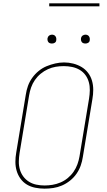

<svg xmlns="http://www.w3.org/2000/svg" viewBox="-20 -1119 640 1147"><path d="M246 8Q218 8 190.5 2.5Q163 -3 140.5 -16.5Q118 -30 102.5 -51.5Q87 -73 79.5 -98.5Q72 -124 72 -152Q72 -180 77 -208L134 -553Q138 -580 147 -605.5Q156 -631 172.5 -654Q189 -677 211 -695Q233 -713 258.5 -723.5Q284 -734 310.5 -740Q337 -746 363 -746Q391 -746 418 -739Q445 -732 467.5 -718.5Q490 -705 506 -684Q522 -663 529.5 -637Q537 -611 537 -583Q537 -555 532 -527L475 -182Q471 -155 462 -129.5Q453 -104 437 -81Q421 -58 398.5 -40Q376 -22 350.5 -11Q325 0 298.5 4Q272 8 246 8Q246 8 246 8Q246 8 246 8ZM246 -11Q270 -11 294 -15Q318 -19 341.5 -29Q365 -39 385 -55.5Q405 -72 419.5 -93Q434 -114 442.5 -137.5Q451 -161 455 -185L512 -530Q516 -555 516.5 -580Q517 -605 510.5 -628.5Q504 -652 490 -671Q476 -690 455.5 -702Q435 -714 410.5 -719Q386 -724 361 -724Q336 -724 312.5 -720Q289 -716 266 -705.5Q243 -695 223 -678.5Q203 -662 188.5 -641Q174 -620 166 -597Q158 -574 154 -550L97 -205Q93 -180 92.5 -155Q92 -130 98.5 -107Q105 -84 119 -65Q133 -46 153 -33.5Q173 -21 197 -16Q221 -11 246 -11ZM490 -859Q484 -859 478 -861Q472 -863 468.5 -868Q465 -873 464 -879Q463 -885 464 -891Q465 -896 467.5 -900Q470 -904 473.5 -906.5Q477 -909 481.5 -910.5Q486 -912 490 -912Q497 -912 502.5 -909.5Q508 -907 511.5 -902Q515 -897 516 -891Q517 -885 516 -879Q516 -874 513.5 -870Q511 -866 507 -863.5Q503 -861 499 -860Q495 -859 490 -859ZM290 -859Q284 -859 278 -861Q272 -863 268.5 -868Q265 -873 264 -879Q263 -885 264 -891Q265 -896 267.5 -900Q270 -904 273.5 -906.5Q277 -909 281.5 -910.5Q286 -912 290 -912Q297 -912 302.5 -909.5Q308 -907 311.5 -902Q315 -897 316 -891Q317 -885 316 -879Q316 -874 313.5 -870Q311 -866 307 -863.5Q303 -861 299 -860Q295 -859 290 -859ZM274 -1081V-1099H574V-1081Z"/></svg>

Font: Iosevka Curly Slab ThExObl
Style: Regular
Weight: 100
Width: 7
Italic angle: -9°
Monospace: yes
Designer: Belleve Invis
Foundry: Belleve Invis
Version: Version 11.1.0; ttfautohint (v1.8.3)